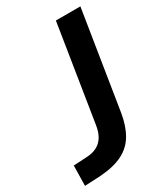

<svg xmlns="http://www.w3.org/2000/svg" viewBox="-218 -782 751 869"><g transform="rotate(-30 158.0 -348.0)"><path d="M-38 9 -36 -96 36 -100Q67 -102 89 -114Q111 -126 124.5 -149Q138 -172 143 -207L222 -705H350L269 -196Q259 -134 234 -90.5Q209 -47 163 -23.5Q117 0 44 5Z"/></g></svg>

Font: Nunito Sans 12pt ExtraLight
Style: Italic
Weight: 200
Italic angle: -9°
Designer: Vernon Adams
Foundry: Vernon Adams
Version: Version 3.101;gftools[0.9.27]